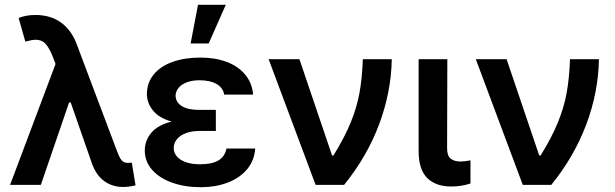

<svg xmlns="http://www.w3.org/2000/svg" viewBox="-20 -780 2595 810"><path d="M369.1 -86.9 278.3 -347.7H271.5L152.3 0H22.5L214.4 -510.3L200.2 -546.9Q185.1 -582.5 169.9 -597.4Q154.8 -612.3 130.9 -612.3Q115.2 -612.3 86.9 -604.5L58.6 -704.1Q88.9 -716.8 129.9 -716.8Q192.9 -716.8 237.5 -684.8Q282.2 -652.8 304.7 -590.8L473.6 -142.6Q481 -123.5 486.3 -113.5Q491.7 -103.5 499.8 -98.1Q507.8 -92.8 520.5 -92.8L536.1 -93.8L551.8 2Q541.5 4.9 526.9 6.8Q512.2 8.8 500 8.8Q454.1 8.8 420.4 -15.6Q386.7 -40 369.1 -86.9Z M704.1 -267.1Q650.9 -282.2 625.5 -313.7Q600.1 -345.2 599.6 -382.8Q600.1 -431.2 628.7 -466.1Q657.2 -501 708.3 -519Q759.3 -537.1 826.2 -537.1Q888.2 -537.1 937 -518.6Q985.8 -500 1014.9 -464.6Q1043.9 -429.2 1047.9 -380.9H925.8Q920.9 -410.2 893.3 -425.8Q865.7 -441.4 821.3 -441.4Q790.5 -441.4 767.8 -432.6Q745.1 -423.8 733.2 -409.2Q721.2 -394.5 720.7 -376Q721.7 -348.1 747.1 -332.3Q772.5 -316.4 819.3 -316.4H890.6V-227.5H819.3Q790 -227.5 765.6 -218.8Q741.2 -210 727.1 -193.6Q712.9 -177.2 712.9 -155.3Q712.9 -135.7 726.1 -120.1Q739.3 -104.5 764.4 -95.7Q789.6 -86.9 823.2 -86.9Q874.5 -86.9 901.6 -103.3Q928.7 -119.6 935.5 -153.3H1056.6Q1053.2 -102.5 1022.2 -65.7Q991.2 -28.8 940.2 -9.5Q889.2 9.8 827.1 9.8Q760.3 9.8 706.5 -9.3Q652.8 -28.3 621.8 -63.5Q590.8 -98.6 590.8 -144.5Q590.8 -187 618.2 -219.7Q645.5 -252.4 704.1 -267.1ZM815.4 -759.8H932.6L860.4 -596.7H784.2Z M1113.3 -530.3H1243.2L1380.9 -124H1386.7Q1434.1 -200.7 1459.7 -263.7Q1485.4 -326.7 1496.6 -388.2Q1507.8 -449.7 1510.7 -530.3H1632.8Q1630.4 -391.1 1579.3 -255.1Q1528.3 -119.1 1431.6 0H1311.5Z M1867.2 -530.3 1866.2 -154.3Q1866.2 -123 1881.1 -110.8Q1896 -98.6 1923.8 -98.6Q1940.4 -98.6 1964.8 -103.5V-5.9Q1926.8 6.8 1883.8 6.8Q1818.4 6.8 1782.2 -29.1Q1746.1 -64.9 1746.1 -142.6V-530.3Z M1987.3 -530.3H2117.2L2254.9 -124H2260.7Q2308.1 -200.7 2333.7 -263.7Q2359.4 -326.7 2370.6 -388.2Q2381.8 -449.7 2384.8 -530.3H2506.8Q2504.4 -391.1 2453.4 -255.1Q2402.3 -119.1 2305.7 0H2185.5Z"/></svg>

Font: Pretendard GOV SemiBold
Style: Regular
Weight: 600
Designer: Base glyphs from Inter by Rasmus Andersson; Hangeul glyphs from Noto Sans CJK(Source Han Sans) by Jang Soo-young and Kan
Foundry: Kil Hyung-jin
Version: Version 1.309